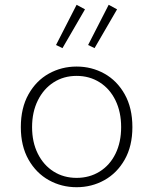

<svg xmlns="http://www.w3.org/2000/svg" viewBox="-20 -770 640 802"><path d="M300 12Q237 12 184 -17.5Q131 -47 99 -103.5Q67 -160 67 -239Q67 -319 99 -376Q131 -433 184 -462.5Q237 -492 300 -492Q363 -492 416 -462.5Q469 -433 501 -376Q533 -319 533 -239Q533 -160 501 -103.5Q469 -47 416 -17.5Q363 12 300 12ZM300 -27Q354 -27 396.5 -53.5Q439 -80 462.5 -128Q486 -176 486 -239Q486 -302 462.5 -350.5Q439 -399 396.5 -426Q354 -453 300 -453Q246 -453 204 -426Q162 -399 138 -350.5Q114 -302 114 -239Q114 -176 138 -128Q162 -80 204 -53.5Q246 -27 300 -27ZM241 -569 214 -582 300 -750 335 -731ZM375 -569 348 -582 434 -750 469 -731Z"/></svg>

Font: Source Code Pro ExtraLight Light
Style: Regular
Weight: 300
Monospace: yes
Version: Version 1.018;hotconv 1.0.116;makeotfexe 2.5.65601